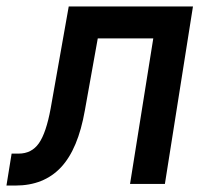

<svg xmlns="http://www.w3.org/2000/svg" viewBox="-41 -570 661 595"><path d="M-21 5 -5 -94H17Q57 -94 79.5 -126Q102 -158 116 -234L172 -550H557L470 0H362L434 -451H262L222 -228Q201 -108 148 -51.5Q95 5 7 5Z"/></svg>

Font: NKDuy Mono SemiBold
Style: Italic
Weight: 600
Italic angle: -9°
Monospace: yes
Designer: NKDuy
Foundry: NKDuy
Version: Version 2.251; ttfautohint (v1.8.4.7-5d5b)